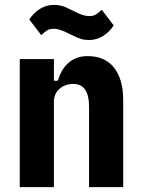

<svg xmlns="http://www.w3.org/2000/svg" viewBox="-20 -767 580 787"><path d="M61 0V-525H201V-436H217Q223 -457 233 -475Q243 -493 258 -507Q273 -521 293 -529Q313 -537 339 -537Q410 -537 447.5 -489.5Q485 -442 485 -357V0H345V-330Q345 -423 280 -423Q248 -423 224.5 -403.5Q201 -384 201 -349V0ZM345 -603Q327 -603 313 -607Q299 -611 271 -625Q244 -639 228.5 -644Q213 -649 201 -649Q184 -649 174 -643Q164 -637 149 -623L100 -687Q117 -714 143.5 -730.5Q170 -747 201 -747Q210 -747 217.5 -746Q225 -745 233 -743Q241 -741 251 -736.5Q261 -732 275 -725Q302 -711 317.5 -706Q333 -701 345 -701Q362 -701 372 -707Q382 -713 397 -727L446 -663Q429 -636 402.5 -619.5Q376 -603 345 -603Z"/></svg>

Font: IBM Plex Sans Cond
Style: Bold
Weight: 700
Width: 3
Designer: Mike Abbink, Paul van der Laan, Pieter van Rosmalen
Foundry: Bold Monday
Version: Version 1.3